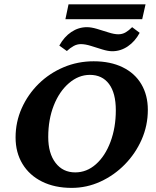

<svg xmlns="http://www.w3.org/2000/svg" viewBox="-20 -868 730 896"><path d="M314.5 8.8Q235.4 8.8 176.3 -20.5Q117.2 -49.8 85 -103Q52.7 -156.2 52.7 -226.6Q52.7 -298.8 81.5 -363.3Q110.4 -427.7 160.6 -477.1Q210.9 -526.4 276.9 -554.2Q342.8 -582 417 -582Q495.1 -582 552.2 -554.2Q609.4 -526.4 639.6 -475.1Q669.9 -423.8 669.9 -355.5Q669.9 -282.2 641.1 -216.8Q612.3 -151.4 562.5 -100.6Q512.7 -49.8 448.7 -20.5Q384.8 8.8 314.5 8.8ZM331.1 -63.5Q384.8 -63.5 427.7 -101.6Q470.7 -139.6 495.6 -206.1Q520.5 -272.5 520.5 -353.5Q520.5 -433.6 488.8 -476.1Q457 -518.6 399.4 -518.6Q346.7 -518.6 301.8 -480Q256.8 -441.4 231 -376Q205.1 -310.5 205.1 -228.5Q205.1 -152.3 239.3 -107.9Q273.4 -63.5 331.1 -63.5ZM503.9 -628.9Q484.4 -628.9 457.5 -637.2Q430.7 -645.5 404.3 -653.8Q377.9 -662.1 357.4 -662.1Q339.8 -662.1 323.7 -653.3Q307.6 -644.5 292 -629.9L256.8 -655.3Q279.3 -696.3 313 -718.8Q346.7 -741.2 385.7 -741.2Q405.3 -741.2 432.1 -733.4Q459 -725.6 485.8 -716.8Q512.7 -708 532.2 -708Q550.8 -708 565.9 -716.8Q581.1 -725.6 596.7 -741.2L631.8 -714.8Q610.4 -674.8 576.7 -651.9Q543 -628.9 503.9 -628.9ZM285.2 -778.3 299.8 -847.7H659.2L643.6 -778.3Z"/></svg>

Font: Crimson Pro
Style: Bold Italic
Weight: 700
Italic angle: -12°
Designer: Jacques Le Bailly
Foundry: Baron von Fonthausen
Version: Version 1.003